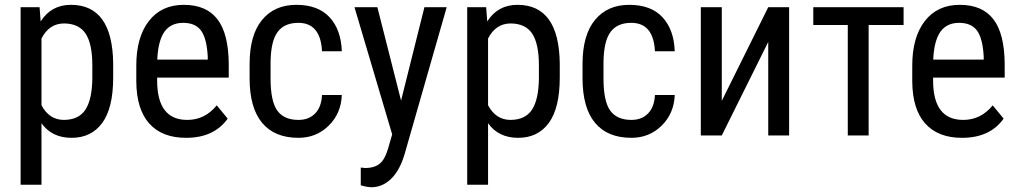

<svg xmlns="http://www.w3.org/2000/svg" viewBox="-20 -558 4198 791"><path d="M360.4 -288.1Q360.4 -377 333 -418.9Q305.7 -460.9 244.1 -461.4Q182.6 -461.4 150.9 -399.4V-124.5Q182.6 -64 243.7 -64Q304.7 -64.5 332 -106.4Q359.4 -148.4 360.4 -235.4ZM272 -538.1Q443.4 -538.1 446.3 -296.4V-238.8Q446.3 -113.3 401.4 -51.8Q356.4 9.8 274.9 9.8Q193.8 9.8 150.9 -50.3V203.1H64.9V-528.3H143.1L147.5 -469.7Q190.9 -538.1 272 -538.1Z M657.2 -426.8Q631.3 -389.6 627.9 -312.5H835.9V-324.2Q832 -399.4 808.6 -431.6Q785.2 -463.9 734.4 -463.9Q683.6 -463.9 657.2 -426.8ZM751.5 -64Q824.2 -64 873 -124L918 -69.3Q861.8 9.8 746.6 9.8Q647.9 9.8 595.2 -48.8Q542.5 -107.4 541.5 -221.7V-285.6Q541 -403.3 592.8 -470.7Q644.5 -538.1 737.3 -538.1Q830.1 -538.1 875.5 -479Q921.4 -419.9 922.4 -294.9V-238.3H627.4V-226.1Q627.4 -64 751.5 -64Z M1209 -463.9Q1151.4 -463.9 1123.5 -426Q1095.7 -388.2 1094.7 -301.8V-234.4Q1094.7 -141.1 1122.3 -102.5Q1149.9 -64 1209.5 -64Q1252.4 -64 1278.3 -90.6Q1304.2 -117.2 1306.6 -166.5H1388.2Q1385.3 -90.3 1334.2 -40.3Q1283.2 9.8 1209.5 9.8Q1111.3 9.8 1059.8 -52Q1008.3 -113.8 1008.3 -235.8V-293.9Q1008.3 -413.6 1059.6 -475.8Q1110.8 -538.1 1200.7 -538.1Q1290.5 -538.1 1337.9 -486.8Q1385.3 -435.5 1388.2 -346.7H1306.6Q1300.8 -463.9 1209 -463.9Z M1511.2 213.4Q1493.7 213.4 1466.3 205.6V132.3L1485.4 134.3Q1522.9 133.8 1544.4 116.2Q1565.9 98.6 1578.6 54.7L1595.7 -4.4L1440.4 -528.3H1534.7L1632.3 -143.6L1728.5 -528.3H1820.3L1647.5 74.7Q1627.9 142.6 1592.3 177.7Q1556.6 212.9 1511.2 213.4Z M2200.2 -288.1Q2200.2 -377 2172.9 -418.9Q2145.5 -460.9 2084 -461.4Q2022.5 -461.4 1990.7 -399.4V-124.5Q2022.5 -64 2083.5 -64Q2144.5 -64.5 2171.9 -106.4Q2199.2 -148.4 2200.2 -235.4ZM2111.8 -538.1Q2283.2 -538.1 2286.1 -296.4V-238.8Q2286.1 -113.3 2241.2 -51.8Q2196.3 9.8 2114.7 9.8Q2033.7 9.8 1990.7 -50.3V203.1H1904.8V-528.3H1982.9L1987.3 -469.7Q2030.8 -538.1 2111.8 -538.1Z M2580.6 -463.9Q2522.9 -463.9 2495.1 -426Q2467.3 -388.2 2466.3 -301.8V-234.4Q2466.3 -141.1 2493.9 -102.5Q2521.5 -64 2581.1 -64Q2624 -64 2649.9 -90.6Q2675.8 -117.2 2678.2 -166.5H2759.8Q2756.8 -90.3 2705.8 -40.3Q2654.8 9.8 2581.1 9.8Q2482.9 9.8 2431.4 -52Q2379.9 -113.8 2379.9 -235.8V-293.9Q2379.9 -413.6 2431.2 -475.8Q2482.4 -538.1 2572.3 -538.1Q2662.1 -538.1 2709.5 -486.8Q2756.8 -435.5 2759.8 -346.7H2678.2Q2672.4 -463.9 2580.6 -463.9Z M3231 -528.3V0H3145V-385.3L2953.6 0H2867.2V-528.3H2953.6V-142.6L3145 -528.3Z M3702.6 -455.1H3558.6V0H3472.7V-455.1H3330.6V-528.3H3702.6Z M3854 -426.8Q3828.1 -389.6 3824.7 -312.5H4032.7V-324.2Q4028.8 -399.4 4005.4 -431.6Q3981.9 -463.9 3931.2 -463.9Q3880.4 -463.9 3854 -426.8ZM3948.2 -64Q4021 -64 4069.8 -124L4114.7 -69.3Q4058.6 9.8 3943.4 9.8Q3844.7 9.8 3792 -48.8Q3739.3 -107.4 3738.3 -221.7V-285.6Q3737.8 -403.3 3789.6 -470.7Q3841.3 -538.1 3934.1 -538.1Q4026.9 -538.1 4072.3 -479Q4118.2 -419.9 4119.1 -294.9V-238.3H3824.2V-226.1Q3824.2 -64 3948.2 -64Z"/></svg>

Font: RobotoCondensed-Regular
Style: Regular
Weight: 400
Designer: Google
Version: Version 2.001201; 2014